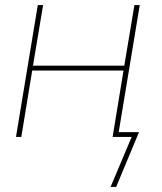

<svg xmlns="http://www.w3.org/2000/svg" viewBox="-20 -540 640 757"><path d="M416 197 499 0H424L467 -262H107L64 0H43L129 -520H150L110 -281H470L510 -520H531L448 -19H528L438 197Z"/></svg>

Font: Iosevka Aile Thin
Style: Italic
Weight: 100
Italic angle: -9°
Designer: Belleve Invis
Foundry: Belleve Invis
Version: Version 31.1.0; ttfautohint (v1.8.4)